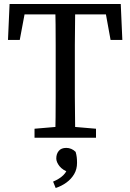

<svg xmlns="http://www.w3.org/2000/svg" viewBox="-20 -690 653 962"><path d="M153 0V-45L294 -57H320L461 -45V0ZM256 0Q258 -51 258.5 -102.5Q259 -154 259 -206Q259 -258 259 -310V-359Q259 -411 259 -463Q259 -515 258.5 -567Q258 -619 256 -670H357Q357 -620 356 -568Q355 -516 355 -464Q355 -412 355 -359V-310Q355 -259 355 -207Q355 -155 356 -103.5Q357 -52 357 0ZM20 -490 28 -670H585L593 -490H534L502 -666L548 -618H65L112 -666L79 -490ZM366 126Q366 158 351.5 182.5Q337 207 313 224.5Q289 242 259 252L246 220Q279 206 297.5 187.5Q316 169 319 148L331 176Q294 163 278 142.5Q262 122 262 104Q262 81 274.5 66Q287 51 312 51Q325 51 337 56Q349 61 359 71Q363 85 364.5 97.5Q366 110 366 126Z"/></svg>

Font: Source Serif 4 18pt
Style: Regular
Weight: 400
Designer: Frank Grießhammer
Foundry: Adobe Systems Incorporated
Version: Version 4.004;hotconv 1.0.116;makeotfexe 2.5.65601